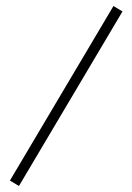

<svg xmlns="http://www.w3.org/2000/svg" viewBox="-20 -559 440 638"><path d="M43 59 13 41 357 -539 387 -521Z"/></svg>

Font: Glametrix
Style: Light
Weight: 300
Designer: gluk
Foundry: gluk
Version: Version 0.40